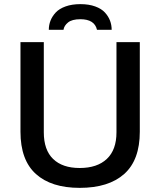

<svg xmlns="http://www.w3.org/2000/svg" viewBox="-20 -888 768 920"><path d="M213.9 -745.1Q213.9 -768.1 221.9 -788.8Q230 -809.6 246.8 -827.9Q263.7 -846.2 294.2 -857.2Q324.7 -868.2 365.2 -868.2Q405.8 -868.2 436 -857.2Q466.3 -846.2 482.9 -827.9Q499.5 -809.6 507.3 -788.8Q515.1 -768.1 515.1 -745.1H444.8Q433.1 -795.9 365.2 -795.9Q325.2 -795.9 306.2 -780.5Q287.1 -765.1 284.2 -745.1ZM361.8 12.2Q225.6 12.2 151.9 -54.4Q78.1 -121.1 78.1 -256.8V-686H189.9V-253.9Q189.9 -169.4 234.6 -126.2Q279.3 -83 361.8 -83Q445.8 -83 491.9 -126.5Q538.1 -169.9 538.1 -253.9V-686H649.9V-256.8Q649.9 -121.1 575.2 -54.4Q500.5 12.2 361.8 12.2Z"/></svg>

Font: Archivo Medium
Style: Regular
Weight: 500
Designer: Hector Gatti
Foundry: Omnibus-Type
Version: Version 2.001